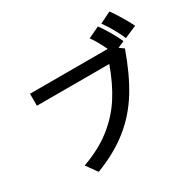

<svg xmlns="http://www.w3.org/2000/svg" viewBox="-195 -1101 1342 1333"><g transform="rotate(-30 475.5 -434.5)"><path d="M663 -583H83V-679H706Q665 -764 634 -805L725 -848Q748 -818 781 -761Q814 -704 828 -671L775 -648L811 -622Q750 -449 675 -327.5Q600 -206 491 -118.5Q382 -31 225 29L163 -58Q301 -107 396 -182Q491 -257 553.5 -354Q616 -451 663 -583ZM755 -853 846 -898Q870 -866 904 -809Q938 -752 951 -723L853 -681Q839 -716 809.5 -768.5Q780 -821 755 -853Z"/></g></svg>

Font: 카카오 큰글씨 ExtraBold
Style: Regular
Weight: 800
Designer: Park Young-rak; Lee Sang-min; Kim Jung-jin; Min Bon; Park Min-gyu;
Foundry: Kakao Corporation
Version: Version 2.003